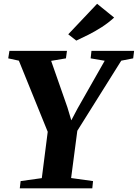

<svg xmlns="http://www.w3.org/2000/svg" viewBox="-20 -1018 745 1038"><path d="M87 0 91.5 -39 206 -55 238 -305.5 82 -690 24.5 -702.5 31 -743H342L336.5 -702.5L256.5 -689L344.5 -437.5L365.5 -367.5L398.5 -430L546 -689.5L470 -702.5L474.5 -743H705L700 -702.5L635.5 -690L398 -311L364.5 -55.5L483 -39L479 0ZM392.5 -798.5 349 -832.5 505 -997.5 597 -923Q566 -894.5 529.8 -871.2Q493.5 -848 458 -830.2Q422.5 -812.5 392.5 -798.5Z"/></svg>

Font: Merriweather 60pt ExtraBold
Style: Italic
Weight: 800
Italic angle: -7.8°
Version: Version 2.101